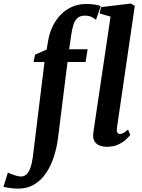

<svg xmlns="http://www.w3.org/2000/svg" viewBox="-145 -838 818 1109"><path d="M132.5 -600Q140 -645 158.2 -683.8Q176.5 -722.5 205 -752.2Q233.5 -782 270.8 -798.5Q308 -815 353 -815Q374 -815 395.8 -812.5Q417.5 -810 437 -803L409.5 -723.5Q400 -731.5 384 -739.8Q368 -748 343.5 -747.5Q317.5 -747.5 302 -733.2Q286.5 -719 278.5 -692.8Q270.5 -666.5 265.5 -630.5L254.5 -553.5H361L349.5 -480H245L190.5 -44Q183.5 14 166.2 67.2Q149 120.5 121 161.8Q93 203 53.5 227Q14 251 -37.5 251.5Q-62.5 251.5 -87.5 248Q-112.5 244.5 -125 241.5L-99.5 159Q-95.5 161 -81.8 166.5Q-68 172 -51.8 176.8Q-35.5 181.5 -24 181.5Q-5 181.5 8.2 169Q21.5 156.5 30.5 131.5Q39.5 106.5 44.5 69.5L112 -480H49L57.5 -522.5L124.5 -551.5ZM530.5 -99.5Q528 -82.5 532.5 -73.2Q537 -64 547.5 -64Q555.5 -64 565.8 -68.8Q576 -73.5 594.5 -89.5L607.5 -59Q601.5 -50.5 584.5 -34Q567.5 -17.5 539.2 -3.8Q511 10 470.5 10Q451.5 10 433.5 3.8Q415.5 -2.5 404.2 -16.8Q393 -31 393 -54.5Q393 -59.5 393.8 -66.5Q394.5 -73.5 395.2 -80.5Q396 -87.5 397 -92L493.5 -742L430 -760.5L439 -797L611 -817.5L633.5 -804Z"/></svg>

Font: Merriweather 28pt
Style: Bold Italic
Weight: 700
Italic angle: -7.8°
Version: Version 2.101